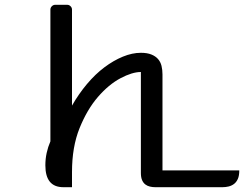

<svg xmlns="http://www.w3.org/2000/svg" viewBox="-20 -780 1017 800"><path d="M244 0Q169 0 169 -91Q169 -118 174.5 -143Q180 -168 190 -191V-740Q190 -748 196 -754Q202 -760 210 -760H260Q268 -760 274 -754Q280 -748 280 -740V-340Q308 -389 342.5 -430Q377 -471 415 -499.5Q453 -528 492 -544Q531 -560 567 -560Q593 -560 610.5 -553Q628 -546 638.5 -534Q649 -522 653 -505.5Q657 -489 657 -470V-70H977Q977 -48 971 -34.5Q965 -21 955 -13.5Q945 -6 932.5 -3Q920 0 907 0H627Q616 0 605 -2.5Q594 -5 585.5 -11.5Q577 -18 572 -29.5Q567 -41 567 -60V-480Q531 -480 482 -454Q433 -428 388 -376Q343 -324 311.5 -246Q280 -168 280 -63V0Z"/></svg>

Font: Warnes
Style: Regular
Weight: 400
Designer: Eduardo Rodriguez Tunni
Foundry: Eduardo Rodriguez Tunni
Version: Version 1.001